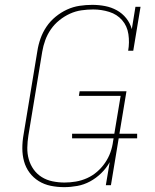

<svg xmlns="http://www.w3.org/2000/svg" viewBox="-20 -763 640 791"><path d="M244 8Q216 8 189 2.5Q162 -3 139.5 -17Q117 -31 101.5 -52Q86 -73 79 -98.5Q72 -124 72 -152Q72 -180 77 -208L134 -553Q138 -579 147 -604.5Q156 -630 171.5 -653Q187 -676 209 -694Q231 -712 256 -723.5Q281 -735 307.5 -739Q334 -743 360 -743Q387 -743 413 -738Q439 -733 461.5 -720.5Q484 -708 500 -688Q516 -668 523 -643L538 -735H559L529 -554H508Q514 -588 509 -622Q504 -656 483 -680Q462 -704 430 -714Q398 -724 364 -724Q340 -724 315.5 -720.5Q291 -717 268 -706.5Q245 -696 224.5 -679.5Q204 -663 189.5 -642Q175 -621 166.5 -597.5Q158 -574 154 -550L97 -205Q93 -180 92.5 -155Q92 -130 98.5 -107Q105 -84 118.5 -65Q132 -46 152 -33.5Q172 -21 196.5 -16Q221 -11 246 -11Q246 -11 246 -11Q246 -11 246 -11Q269 -11 292.5 -15Q316 -19 338.5 -29Q361 -39 380 -55.5Q399 -72 413 -92.5Q427 -113 435 -135.5Q443 -158 446 -182L448 -193H277V-212H451L477 -368H305L308 -387H501L472 -212H545V-193H469L437 0H416L432 -95Q418 -70 397 -49.5Q376 -29 351 -15.5Q326 -2 298.5 3Q271 8 244 8Z"/></svg>

Font: Iosevka Curly Slab ThExObl
Style: Regular
Weight: 100
Width: 7
Italic angle: -9°
Monospace: yes
Designer: Belleve Invis
Foundry: Belleve Invis
Version: Version 11.1.0; ttfautohint (v1.8.3)